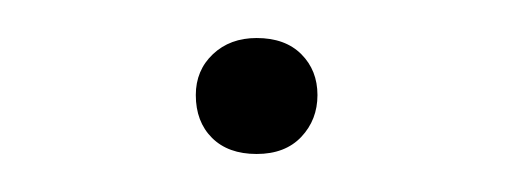

<svg xmlns="http://www.w3.org/2000/svg" viewBox="-20 -336 270 101"><path d="M115 -255Q100 -255 91.5 -263.5Q83 -272 83 -286Q83 -299 92 -307.5Q101 -316 115 -316Q130 -316 138.5 -307.5Q147 -299 147 -286Q147 -273 138.5 -264Q130 -255 115 -255Z"/></svg>

Font: Gantari ExtraLight
Style: Regular
Weight: 250
Designer: Anugrah Pasau
Foundry: Lafontype
Version: Version 1.000